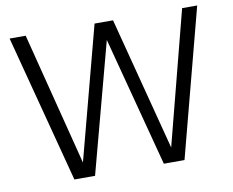

<svg xmlns="http://www.w3.org/2000/svg" viewBox="-80 -843 1148 947"><g transform="rotate(-10 494.0 -370.0)"><path d="M218.5 0 24.5 -740H105L274.5 -75L450 -740H542.5L716 -72.5L888.5 -740H964L770 0H666.5L495.5 -650L322 0Z"/></g></svg>

Font: Encode Sans SmCnd
Style: Regular
Weight: 400
Width: 4
Designer: Multiple Designers
Foundry: Impallari Type
Version: Version 3.002; ttfautohint (v1.8.3) -l 8 -r 50 -G 200 -x 14 